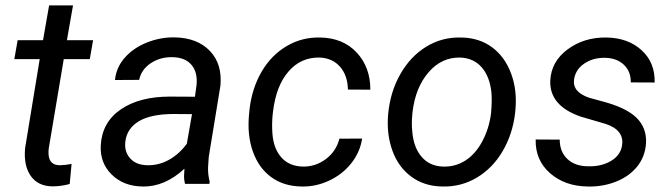

<svg xmlns="http://www.w3.org/2000/svg" viewBox="-20 -676 2470 706"><path d="M248.5 -656.2 226.1 -528.3H322.3L310.1 -458.5H214.4L159.2 -129.9Q157.7 -117.2 158.7 -106.4Q162.1 -68.4 200.2 -68.4Q216.3 -68.4 243.2 -73.2L236.3 0.5Q204.6 9.3 171.9 9.3Q119.1 8.3 92.8 -29.5Q66.4 -67.4 72.3 -131.3L126 -458.5H32.7L44.9 -528.3H138.2L160.6 -656.2Z M660.2 0Q656.7 -14.2 656.7 -27.8L658.2 -55.7Q585.4 11.7 503.9 9.8Q434.1 8.8 390.4 -34.4Q346.7 -77.6 350.6 -142.6Q355.5 -226.6 424.1 -273.7Q492.7 -320.8 604.5 -320.8L696.8 -320.3L702.6 -362.3Q707.5 -409.7 684.3 -437.3Q661.1 -464.8 614.7 -465.8Q569.3 -466.8 534.4 -443.6Q499.5 -420.4 491.7 -382.3L402.8 -381.8Q407.2 -428.2 439 -464.1Q470.7 -500 520.5 -519.8Q570.3 -539.6 623.5 -538.6Q706.1 -536.6 752 -488.5Q797.9 -440.4 790.5 -360.8L747.6 -99.1L745.1 -61.5Q744.1 -34.7 751 -8.3L750 0ZM521.5 -68.4Q564 -67.4 601.8 -88.6Q639.6 -109.9 667 -147.5L686 -256.3L619.1 -256.8Q535.6 -256.8 491.2 -230.5Q446.8 -204.1 440.9 -155.8Q436.5 -118.7 458.3 -94Q480 -69.3 521.5 -68.4Z M1092.8 -63.5Q1140.1 -62.5 1178.2 -91.1Q1216.3 -119.6 1228 -166L1311.5 -166.5Q1304.2 -116.7 1271.7 -75.7Q1239.3 -34.7 1189.9 -11.7Q1140.6 11.2 1088.9 9.8Q1022.9 8.8 977.3 -24.7Q931.6 -58.1 910.2 -117.9Q888.7 -177.7 895.5 -252.4L897.9 -276.9Q907.2 -353 942.4 -413.1Q977.5 -473.1 1034.2 -506.6Q1090.8 -540 1159.2 -538.1Q1242.2 -536.1 1292 -482.4Q1341.8 -428.7 1341.8 -346.2L1259.3 -346.7Q1258.3 -398.4 1230.5 -430.4Q1202.6 -462.4 1155.3 -464.4Q1086.4 -465.8 1040.8 -413.1Q995.1 -360.4 983.9 -265.6L982.4 -252.9Q979.5 -221.7 981.4 -188.5Q984.9 -131.3 1013.7 -98.1Q1042.5 -64.9 1092.8 -63.5Z M1675.8 -538.1Q1742.2 -537.1 1789.6 -502Q1836.9 -466.8 1859.6 -405Q1882.3 -343.3 1875 -270L1874 -259.3Q1864.7 -182.1 1828.1 -119.9Q1791.5 -57.6 1733.4 -22.9Q1675.3 11.7 1606 9.8Q1540 8.8 1492.4 -26.4Q1444.8 -61.5 1422.9 -122.1Q1400.9 -182.6 1407.2 -255.4Q1414.6 -337.4 1451.7 -402.8Q1488.8 -468.3 1547.1 -504.2Q1605.5 -540 1675.8 -538.1ZM1496.1 -254.9Q1492.7 -224.1 1496.1 -190.9Q1501 -133.3 1530.5 -99.1Q1560.1 -64.9 1609.4 -63.5Q1653.3 -62 1690.4 -85.2Q1727.5 -108.4 1752.9 -155.3Q1778.3 -202.1 1785.6 -259.3Q1789.6 -304.2 1787.1 -335Q1781.2 -394 1751.5 -428.2Q1721.7 -462.4 1672.4 -464.4Q1604 -465.8 1556.2 -410.6Q1508.3 -355.5 1497.1 -266.1Z M2267.6 -143.1Q2274.9 -197.8 2207.5 -220.2L2115.7 -247.1Q1999.5 -287.1 2003.4 -379.9Q2006.8 -449.7 2067.1 -494.4Q2127.4 -539.1 2209 -538.1Q2289.1 -537.1 2339.1 -491.5Q2389.2 -445.8 2387.2 -372.6L2299.3 -373Q2300.3 -412.6 2274.4 -437.5Q2248.5 -462.4 2205.6 -463.4Q2159.7 -464.4 2126.5 -440.9Q2095.7 -418.9 2090.8 -383.3Q2084.5 -337.4 2147 -316.4L2191.4 -304.2Q2282.2 -280.8 2320.3 -243.2Q2358.4 -205.6 2355.5 -149.9Q2352.5 -100.6 2323.2 -64Q2293.9 -27.3 2245.1 -8.1Q2196.3 11.2 2141.1 9.8Q2057.1 8.8 2002.4 -39.3Q1947.8 -87.4 1949.7 -163.1L2038.1 -162.6Q2038.1 -118.2 2066.4 -91.3Q2094.7 -64.5 2144 -64.5Q2192.4 -63.5 2227.5 -84.7Q2262.7 -106 2267.6 -143.1Z"/></svg>

Font: TypoPRO Roboto
Style: Italic
Weight: 400
Italic angle: -12°
Designer: Google
Version: Version 2.136; 2016